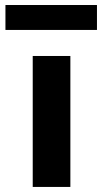

<svg xmlns="http://www.w3.org/2000/svg" viewBox="-20 -738 408 758"><path d="M257.8 0H109.2V-517H257.8ZM362.8 -619.8H1.5V-718.2H362.8Z"/></svg>

Font: Public Sans VF
Style: Regular
Weight: 400
Designer: Pablo Impallari, Rodrigo Fuenzalida (Modified by Dan O. Williams and USWDS)
Version: Version 1.003